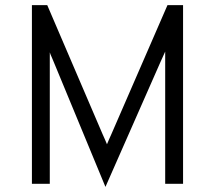

<svg xmlns="http://www.w3.org/2000/svg" viewBox="-20 -720 842 752"><path d="M697 0H627V-476V-518Q624 -511 617.5 -497Q611 -483 608 -476L393 12L191 -476Q189 -482 183 -495Q177 -508 175 -515V-476V0H105V-700H165L382 -194Q385 -188 390.5 -175Q396 -162 399 -155Q402 -162 407.5 -175Q413 -188 416 -194L636 -700H697Z"/></svg>

Font: Overpass Light
Style: Regular
Weight: 300
Designer: Delve Withrington, Thomas Jockin
Foundry: Delve Fonts
Version: Version 3.000;DELV;Overpass